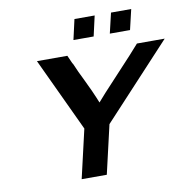

<svg xmlns="http://www.w3.org/2000/svg" viewBox="-94 -984 1067 1076"><g transform="rotate(-10 439.5 -445.5)"><path d="M581 -776 608 -891H723L696 -776ZM374 -776 400 -891H515L489 -776ZM152 -695H325L345 -650L349 -644Q371 -592 391 -553L426 -479Q449 -427 457 -406Q479 -433 582 -543Q685 -653 721 -695H879L491 -277L427 0H284L348 -277Z"/></g></svg>

Font: Coval
Style: ExtraBold Italic
Weight: 800
Foundry: Context Ltd
Version: Version 001.000